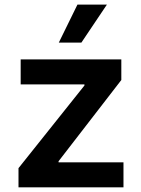

<svg xmlns="http://www.w3.org/2000/svg" viewBox="-20 -799 602 819"><path d="M58.9 0V-81.7L340.2 -434.3V-438.9H68.2V-545.5H497.5V-457.7L229.8 -111.2V-106.5H506.7V0ZM230.8 -617.2 310.4 -779.5H436.1L327.1 -617.2Z"/></svg>

Font: Inter Zeller Semi Bold
Style: Regular
Weight: 600
Designer: Rasmus Andersson; Joe Bland
Foundry: zeller
Version: Version 3.015;git-dec3a8cb1